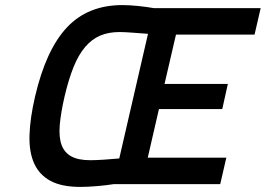

<svg xmlns="http://www.w3.org/2000/svg" viewBox="-20 -724 1045 755"><path d="M428 0Q396 5 360 8Q324 11 296 11Q223 11 179 -12.5Q135 -36 114.5 -81Q94 -126 96 -192.5Q98 -259 118 -345Q161 -529 243.5 -616.5Q326 -704 461 -704Q489 -704 523 -700.5Q557 -697 585 -692H1005L981 -588H672L627 -394H876L854 -295H605L561 -104H870L846 0ZM335 -94Q343 -94 357 -94.5Q371 -95 386.5 -96Q402 -97 418.5 -98.5Q435 -100 449 -101L562 -591Q535 -593 502 -595.5Q469 -598 450 -598Q407 -598 374 -584Q341 -570 315 -539.5Q289 -509 269.5 -461Q250 -413 234 -345Q219 -280 215 -232.5Q211 -185 222 -154.5Q233 -124 260.5 -109Q288 -94 335 -94Z"/></svg>

Font: Panefresco 750wt
Style: Italic
Weight: 750
Foundry: Campivisivi & Chank Co
Version: Version 1.000